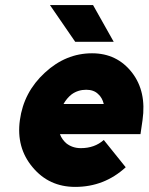

<svg xmlns="http://www.w3.org/2000/svg" viewBox="-20 -721 583 753"><path d="M531 -195 539 -250Q555 -362 498 -436Q439 -512 341 -512Q238 -512 156 -436Q73 -360 58 -250Q43 -142 108 -65Q172 12 275 12Q389 12 473 -65L387 -172Q351 -140 297 -140Q264 -140 240 -159Q232 -166 225.5 -175Q219 -184 215 -195ZM318 -369Q348 -369 365 -352Q381 -338 387 -313H229Q242 -336 261 -351Q286 -369 318 -369ZM275 -557H426L345 -701H176Z"/></svg>

Font: Unageo
Style: ExtraBold-Italic
Weight: 800
Designer: Richard Sepsi
Foundry: Richard Sepsi
Version: Version 2.000